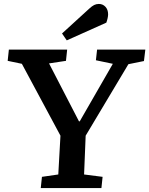

<svg xmlns="http://www.w3.org/2000/svg" viewBox="-20 -955 758 975"><path d="M381 -339H385L553 -631L467 -649L473 -703H718L711 -645L632 -629L415 -266L407 -69L501 -57L495 0H187L193 -57L276 -69L287 -266L91 -631L19 -646L25 -703H321L315 -646L229 -633ZM433 -911Q447 -924 458 -929.5Q469 -935 482 -935Q502 -935 515.5 -920.5Q529 -906 529 -882Q529 -874 526.5 -862.5Q524 -851 520 -840L319 -750L295 -785Z"/></svg>

Font: Literata 18pt SemiBold
Style: Italic
Weight: 600
Italic angle: -2°
Designer: Latin by Veronika Burian and Jose Scaglione. Greek by Irene Vlachou. Cyrillic by Vera Evstafieva
Foundry: TypeTogether
Version: Version 3.103;gftools[0.9.29]